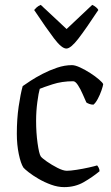

<svg xmlns="http://www.w3.org/2000/svg" viewBox="-20 -767 456 787"><path d="M243 0Q217 0 189.5 -10Q162 -20 138 -34Q114 -48 97.5 -61Q81 -74 76 -80Q65 -97 57 -135.5Q49 -174 49 -219Q49 -279 56.5 -330.5Q64 -382 73 -414Q84 -422 105.5 -436Q127 -450 155 -464.5Q183 -479 214 -489.5Q245 -500 275 -500Q288 -500 308.5 -490.5Q329 -481 350 -467.5Q371 -454 386 -441Q401 -428 403 -422Q402 -414 396 -396.5Q390 -379 381 -362Q372 -345 363 -338Q354 -338 346 -341Q338 -344 334 -347Q328 -360 319 -381Q310 -402 299.5 -418Q289 -434 280 -434Q234 -434 195.5 -421.5Q157 -409 143 -403Q138 -386 133 -348.5Q128 -311 128 -272Q128 -223 134 -180Q140 -137 147 -126Q152 -119 172 -105Q192 -91 215.5 -79Q239 -67 254 -67Q268 -67 294 -71Q320 -75 344.5 -80.5Q369 -86 378 -89Q381 -86 384.5 -79.5Q388 -73 388 -65Q359 -41 323.5 -20.5Q288 0 243 0ZM252 -568Q233 -568 201.5 -609.5Q170 -651 120 -726Q123 -730 130 -736.5Q137 -743 147 -747L253 -648L358 -747Q367 -743 374 -737Q381 -731 383 -726Q333 -650 301.5 -609Q270 -568 252 -568Z"/></svg>

Font: Texturina 72pt
Style: Regular
Weight: 400
Designer: Guillermo Torres Carreño
Foundry: Omnibus-Type
Version: Version 1.002; ttfautohint (v1.8.3)